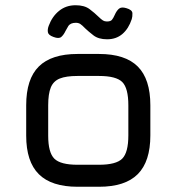

<svg xmlns="http://www.w3.org/2000/svg" viewBox="-20 -713 674 733"><path d="M276 0Q176.5 0 128.2 -48Q80 -96 80 -195V-311Q80 -411.5 128.2 -459.2Q176.5 -507 276 -507H358Q458 -507 506 -459Q554 -411 554 -311V-196Q554 -96.5 506 -48.2Q458 0 358 0ZM164 -195Q164 -130.5 187.5 -107.2Q211 -84 276 -84H358Q423.5 -84 446.8 -107.5Q470 -131 470 -196V-311Q470 -376.5 446.8 -399.8Q423.5 -423 358 -423H276Q232.5 -423 208.2 -413.2Q184 -403.5 174 -379.2Q164 -355 164 -311ZM389 -563Q356 -563 336.8 -578Q317.5 -593 306 -604Q293.5 -617 286.5 -621.5Q279.5 -626 269.5 -626Q248.5 -626 240.5 -613Q232.5 -600 230 -594.5Q223.5 -580.5 214.2 -572.2Q205 -564 184 -572Q164.5 -579 162.8 -590.2Q161 -601.5 166 -614.5Q179 -650 205.5 -671.5Q232 -693 268.5 -693Q302.5 -693 322.2 -678Q342 -663 354 -651Q367 -638.5 373.2 -634.8Q379.5 -631 388 -631Q402 -631 407.2 -637.2Q412.5 -643.5 418 -656Q425 -672 434.2 -679.8Q443.5 -687.5 462 -682Q485 -675.5 485.5 -662.5Q486 -649.5 483 -640Q471 -603.5 447.2 -583.2Q423.5 -563 389 -563Z"/></svg>

Font: Jura Light
Style: Bold
Weight: 700
Version: Version 5.104